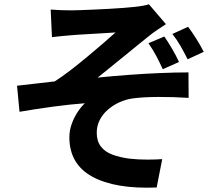

<svg xmlns="http://www.w3.org/2000/svg" viewBox="-20 -810 1040 891"><path d="M215.2 -765.7Q238.4 -763.9 261.7 -762.9Q285 -761.9 310.4 -761.9Q323.7 -761.9 350.9 -762.9Q378.1 -763.9 413.1 -765.4Q448.2 -766.9 484.6 -768.9Q521 -770.9 552.2 -773.3Q583.3 -775.7 601.7 -777.7Q625.9 -780.2 643.5 -783.4Q661 -786.6 671.1 -790.1L750 -697.9Q734.3 -687.9 710.5 -671.8Q686.7 -655.6 671.3 -642.8Q649.9 -625.9 625.8 -606.2Q601.7 -586.4 576.1 -565.7Q550.4 -545 525.3 -524.5Q500.1 -504 476.7 -484.9Q453.2 -465.7 433 -449.9Q500.1 -456.8 574.3 -462.3Q648.5 -467.9 721 -470.9Q793.4 -474 854.6 -474L855.4 -355.8Q783.5 -360.4 713.7 -360.1Q643.9 -359.7 597.6 -353.5Q563.3 -349.1 533.1 -334.9Q502.9 -320.8 479.1 -299.6Q455.2 -278.5 442.1 -251.6Q428.9 -224.8 428.9 -194.1Q428.9 -155 448.2 -130Q467.4 -105 502.2 -92.2Q536.9 -79.4 581.4 -73.7Q622.9 -69.1 664.1 -69.3Q705.2 -69.5 732.8 -71.5L707 60.1Q514.3 67.9 408.1 9.7Q301.9 -48.5 301.9 -173.2Q301.9 -204 312.4 -233.7Q322.9 -263.4 339.2 -288.5Q355.6 -313.7 373.7 -330.8Q306.1 -325.9 226.3 -315.1Q146.5 -304.3 70.6 -291.2L59 -412.2Q99.3 -416.4 147.3 -422.3Q195.4 -428.2 233.9 -432.2Q267.9 -453.9 307 -484Q346.1 -514.1 385.3 -546.8Q424.5 -579.6 458.7 -609Q493 -638.4 516.2 -659.4Q503.8 -658.4 483 -657.3Q462.2 -656.2 437.9 -654.6Q413.7 -653 389.1 -651.7Q364.5 -650.5 343.9 -649Q323.3 -647.5 310.9 -646.5Q292.4 -645.5 268.7 -642.8Q245 -640.2 221.1 -637.6ZM742.6 -640.5Q761.2 -613.4 779 -582.9Q796.7 -552.5 810.8 -522.3L735.2 -488.8Q720 -522.3 705 -550.6Q690.1 -578.8 668.8 -609.4ZM852.8 -685.7Q871.3 -661.3 891.3 -629.5Q911.2 -597.6 925.5 -569.4L850.7 -534.9Q834.7 -566.9 817.7 -596.6Q800.6 -626.3 780 -652.4Z"/></svg>

Font: Noto Sans TC Thin
Style: Regular
Weight: 100
Designer: Ryoko NISHIZUKA 西塚涼子 (kana, bopomofo & ideographs); Paul D. Hunt (Latin, Greek & Cyrillic); Sandoll Communications 산돌커뮤니
Foundry: Adobe
Version: Version 2.004-H2;hotconv 1.0.118;makeotfexe 2.5.65603